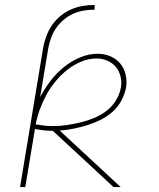

<svg xmlns="http://www.w3.org/2000/svg" viewBox="-20 -755 640 775"><path d="M61 0 154 -561Q158 -584 166.5 -607.5Q175 -631 189 -652Q203 -673 223.5 -690Q244 -707 267 -717Q290 -727 314 -731Q338 -735 362 -735V-716Q341 -716 319 -712.5Q297 -709 276.5 -700Q256 -691 238 -676Q220 -661 207 -642.5Q194 -624 186.5 -603Q179 -582 175 -561L142 -363Q160 -397 183.5 -428Q207 -459 237 -483.5Q267 -508 302.5 -523Q338 -538 375 -538Q401 -538 425 -528Q449 -518 465 -499Q481 -480 487 -454.5Q493 -429 489 -403Q484 -375 470 -349Q456 -323 434 -303.5Q412 -284 385.5 -271Q359 -258 331.5 -249.5Q304 -241 276.5 -235.5Q249 -230 221 -228L467 0H438L367 -66L193 -227Q192 -227 192 -227Q192 -227 192 -227Q174 -227 156 -229Q138 -231 121 -234L82 0ZM193 -246Q221 -246 248.5 -250Q276 -254 303.5 -260.5Q331 -267 358 -278Q385 -289 408.5 -306.5Q432 -324 447.5 -349Q463 -374 468 -402Q472 -424 466.5 -446.5Q461 -469 447.5 -485Q434 -501 413.5 -510Q393 -519 370 -519Q339 -519 308.5 -506.5Q278 -494 252 -473.5Q226 -453 204.5 -427Q183 -401 167.5 -372.5Q152 -344 141 -314Q130 -284 124 -253Q141 -250 158.5 -248Q176 -246 193 -246Z"/></svg>

Font: Iosevka Curly Thin Extended
Style: Italic
Weight: 100
Width: 7
Italic angle: -9°
Monospace: yes
Designer: Belleve Invis
Foundry: Belleve Invis
Version: Version 11.1.0; ttfautohint (v1.8.3)